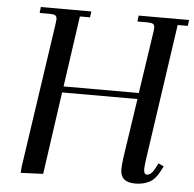

<svg xmlns="http://www.w3.org/2000/svg" viewBox="-51 -754 821 812"><g transform="rotate(5 359.5 -347.5)"><path d="M65.9 3.9 67.9 -22 158.2 -637.2Q160.2 -650.9 160.2 -655.8Q160.2 -668.5 153.3 -672.6Q146.5 -676.8 127.9 -676.8H86.9L89.8 -702.1H304.2L300.8 -676.8H257.8L214.8 -376H534.2L573.2 -637.2Q575.2 -650.9 575.2 -655.8Q575.2 -668.5 568.4 -672.6Q561.5 -676.8 543 -676.8H502L504.9 -702.1H719.2L715.8 -676.8H672.9L589.8 -104Q585 -68.8 585 -58.1Q585 -35.2 598.1 -35.2Q616.7 -35.2 631.8 -64.9L643.1 -86.9L666 -76.2L654.8 -54.2Q636.7 -19 611.1 -6.1Q585.4 6.8 551.8 6.8Q488.8 6.8 488.8 -47.9Q488.8 -68.4 494.1 -105L530.8 -350.1H210.9L161.1 0Z"/></g></svg>

Font: Dihjauti S
Style: Bold Italic
Weight: 700
Italic angle: -9°
Designer: T. Christopher White
Version: Version 3.0.0